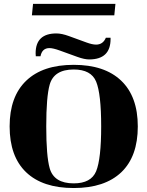

<svg xmlns="http://www.w3.org/2000/svg" viewBox="-20 -952 755 983"><path d="M565.2 -873.5H143.3L149.2 -932.1H571ZM545.9 -758.8Q546.1 -755.6 546.1 -752.4Q546.1 -647.7 436.5 -647.7Q412.4 -647.7 376.5 -660.6L285.9 -693.4Q251.5 -705.8 233.2 -705.8Q195.3 -705.8 187.3 -663.8H163.3Q162.4 -671.9 162.4 -679.2Q162.4 -780.8 268.8 -780.8Q295.9 -780.8 332.8 -767.3L423.1 -734.4Q452.6 -723.6 471.9 -723.6Q507.3 -723.6 522 -758.8ZM357.4 10.7Q198.2 10.7 113.8 -70.1Q29.3 -150.9 29.3 -304.7Q29.3 -458 114.7 -539.3Q199.5 -620.1 357.4 -620.1Q515.1 -620.1 600.1 -539.3Q685.5 -458 685.5 -304.7Q685.5 -150.9 601.1 -70.1Q516.1 10.7 357.4 10.7ZM357.4 -13.2Q446.5 -13.2 472.2 -75.2Q498 -138.4 498 -304.7Q498 -471.4 472.2 -534.2Q446.5 -596.2 357.4 -596.2Q256.3 -596.2 234.4 -518.8Q216.8 -456.8 216.8 -304.7Q216.8 -152.6 234.4 -90.6Q256.3 -13.2 357.4 -13.2Z"/></svg>

Font: itsadzoke
Style: Regular
Weight: 700
Width: 7
Version: Version 0.45